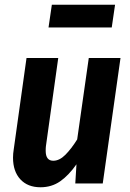

<svg xmlns="http://www.w3.org/2000/svg" viewBox="-20 -775 551 811"><path d="M35 -109Q35 -126 38 -144L92 -530H226L174 -158Q173 -151 173 -138Q173 -96 205 -96Q231 -96 256 -121Q281 -146 306 -186L355 -530H489L414 0H298L303 -81Q270 -34 234 -9Q198 16 151 16Q97 16 66 -17.5Q35 -51 35 -109ZM185 -659 199 -755H466L452 -659Z"/></svg>

Font: Fira Sans Condensed SemiBold
Style: Italic
Weight: 600
Width: 3
Italic angle: -8°
Designer: bBox Type GmbH & Carrois Corporate GbR & Edenspiekermann AG
Foundry: bBox Type GmbH & Carrois Corporate GbR & Edenspiekermann AG
Version: Version 4.301